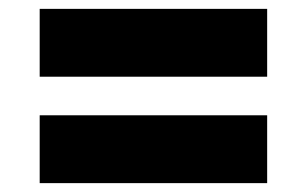

<svg xmlns="http://www.w3.org/2000/svg" viewBox="-20 -631 692 433"><path d="M69.5 -371V-218H582.5V-371ZM69.5 -611V-458H582.5V-611Z"/></svg>

Font: Sztylet
Style: Bd
Weight: 700
Foundry: Cannot Into Space Fonts, PlusOne Fonts
Version: Version 0.12